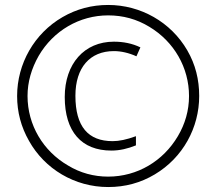

<svg xmlns="http://www.w3.org/2000/svg" viewBox="-20 -744 873 774"><path d="M416 10C485 10 547 -7 604 -41C718 -109 783 -230 783 -357C783 -423 768 -484 735 -541C669 -655 547 -724 416 -724C350 -724 289 -708 232 -675C118 -609 49 -487 49 -357C49 -292 65 -232 97 -176C160 -63 281 10 416 10ZM416 -32C358 -32 303 -47 254 -77C154 -135 91 -240 91 -357C91 -414 107 -468 136 -519C195 -620 300 -682 416 -682C476 -682 531 -667 582 -636C682 -576 742 -471 742 -357C742 -298 726 -244 697 -195C638 -95 534 -32 416 -32ZM429 -137C463 -137 496 -145 528 -158V-195C490 -181 460 -175 434 -175C336 -175 284 -233 284 -358C284 -472 343 -538 439 -538C468 -538 499 -531 530 -517L546 -553C513 -569 477 -576 439 -576C320 -576 241 -487 241 -353C241 -213 309 -137 429 -137Z"/></svg>

Font: Kathrein 37 Thin Condensed
Style: Regular
Weight: 250
Width: 3
Designer: Lazydogs Typefoundry, based on Open Sans by Ascender Corporation
Foundry: Lazydogs Typefoundry
Version: Version 1.003;PS 001.003;hotconv 1.0.88;makeotf.lib2.5.64775